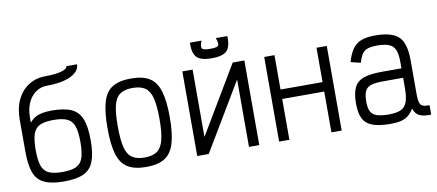

<svg xmlns="http://www.w3.org/2000/svg" viewBox="-72 -1089 3144 1381"><g transform="rotate(-10 1500.0 -399.0)"><path d="M300 14Q211 14 158.5 -9.5Q106 -33 84 -89Q62 -145 62 -244V-480Q62 -563 91.5 -624.5Q121 -686 174.5 -720.5Q228 -755 299 -755Q372 -755 415.5 -767.5Q459 -780 459 -800H537Q537 -766 507.5 -740Q478 -714 424.5 -700Q371 -686 299 -686Q251 -686 214.5 -660Q178 -634 157.5 -588Q137 -542 137 -480V-444Q156 -467 178 -479.5Q200 -492 229.5 -498Q259 -504 300 -504Q390 -504 442 -480.5Q494 -457 516.5 -401Q539 -345 539 -245Q539 -146 516.5 -89.5Q494 -33 442 -9.5Q390 14 300 14ZM300 -55Q363 -55 399 -71Q435 -87 449.5 -128.5Q464 -170 464 -245Q464 -321 449.5 -362Q435 -403 399 -419Q363 -435 300 -435Q237 -435 201.5 -419Q166 -403 151.5 -361.5Q137 -320 137 -244Q137 -169 151.5 -128Q166 -87 201.5 -71Q237 -55 300 -55Z M900 14Q815 14 765 -17Q715 -48 694 -119Q673 -190 673 -309Q673 -429 694 -500Q715 -571 765 -601.5Q815 -632 900 -632Q986 -632 1035.5 -601.5Q1085 -571 1106.5 -500Q1128 -429 1128 -309Q1128 -190 1106.5 -119Q1085 -48 1035.5 -17Q986 14 900 14ZM900 -55Q959 -55 992 -78.5Q1025 -102 1039 -157.5Q1053 -213 1053 -309Q1053 -407 1039 -462Q1025 -517 992 -540Q959 -563 900 -563Q842 -563 808.5 -540Q775 -517 761.5 -462Q748 -407 748 -309Q748 -213 761.5 -157.5Q775 -102 808.5 -78.5Q842 -55 900 -55Z M1274 0V-618H1349V0H1274L1642 -618H1727V0H1652V-618H1727L1358 0ZM1499 -674Q1421 -674 1391 -704.5Q1361 -735 1363 -812H1448Q1432 -770 1441 -756.5Q1450 -743 1499 -743Q1534 -743 1548.5 -748.5Q1563 -754 1563 -769Q1563 -784 1553 -812H1637Q1640 -735 1610 -704.5Q1580 -674 1499 -674Z M2254 0V-618H2329V0ZM1872 0V-618H1947V0ZM1901 -298V-367H2300V-298Z M2684 14Q2602 14 2553.5 -4Q2505 -22 2484.5 -62.5Q2464 -103 2464 -172Q2464 -247 2484.5 -289.5Q2505 -332 2553.5 -349Q2602 -366 2684 -366H2830V-414Q2830 -469 2817 -500.5Q2804 -532 2772.5 -545Q2741 -558 2684 -558Q2642 -558 2616.5 -549.5Q2591 -541 2576 -518.5Q2561 -496 2549 -456L2477 -474Q2494 -532 2518 -566.5Q2542 -601 2582 -616.5Q2622 -632 2684 -632Q2767 -632 2815.5 -610.5Q2864 -589 2884.5 -541Q2905 -493 2905 -414V-162Q2905 -123 2911.5 -102.5Q2918 -82 2935 -75.5Q2952 -69 2983 -70V-1Q2927 1 2897.5 -13.5Q2868 -28 2855 -68Q2837 -38 2814.5 -19.5Q2792 -1 2760.5 6.5Q2729 14 2684 14ZM2684 -55Q2741 -55 2772.5 -70Q2804 -85 2817 -121.5Q2830 -158 2830 -221V-297H2684Q2628 -297 2596 -287Q2564 -277 2551.5 -250Q2539 -223 2539 -172Q2539 -128 2551.5 -102.5Q2564 -77 2596 -66Q2628 -55 2684 -55Z"/></g></svg>

Font: Victor Mono
Style: Regular
Weight: 400
Monospace: yes
Designer: Rune Bjørnerås
Version: Version 1.561;gftools[0.9.30]